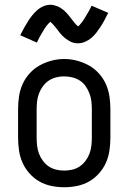

<svg xmlns="http://www.w3.org/2000/svg" viewBox="-20 -779 540 807"><path d="M250 8Q223 8 196 2.5Q169 -3 146 -16Q123 -29 104.5 -49.5Q86 -70 75 -94.5Q64 -119 60 -146Q56 -173 56 -200V-320Q56 -347 60 -374Q64 -401 75 -425.5Q86 -450 104.5 -470.5Q123 -491 146.5 -504Q170 -517 196.5 -524Q223 -531 250 -531Q277 -531 303.5 -524Q330 -517 353.5 -504Q377 -491 395.5 -470.5Q414 -450 425 -425.5Q436 -401 440 -374Q444 -347 444 -320V-200Q444 -173 440 -146Q436 -119 425 -94.5Q414 -70 395.5 -49.5Q377 -29 354 -16Q331 -3 304 2.5Q277 8 250 8ZM250 -62Q267 -62 284 -66Q301 -70 315 -79.5Q329 -89 339.5 -103Q350 -117 356 -133Q362 -149 364 -166Q366 -183 366 -200V-320Q366 -337 364 -354Q362 -371 355.5 -387.5Q349 -404 339 -418Q329 -432 314.5 -441Q300 -450 283 -454Q266 -458 248 -458Q231 -458 214.5 -453.5Q198 -449 184 -439.5Q170 -430 160 -416Q150 -402 144 -386.5Q138 -371 136 -354Q134 -337 134 -320V-200Q134 -183 136 -166Q138 -149 144 -133Q150 -117 160.5 -103Q171 -89 185 -79.5Q199 -70 216 -66Q233 -62 250 -62ZM308 -597Q300 -597 292.5 -598.5Q285 -600 278.5 -603Q272 -606 265 -610.5Q258 -615 252.5 -619.5Q247 -624 241 -630Q235 -636 230.5 -642Q226 -648 221.5 -654Q217 -660 211.5 -666.5Q206 -673 201 -678.5Q196 -684 192 -687Q189 -685 187 -683.5Q185 -682 182 -678Q179 -674 177.5 -672.5Q176 -671 174.5 -669Q173 -667 171.5 -664.5Q170 -662 168 -659.5Q166 -657 164.5 -654Q163 -651 161 -648Q159 -645 157 -641.5Q155 -638 153 -634.5Q151 -631 148.5 -627Q146 -623 144 -618.5Q142 -614 139.5 -609.5Q137 -605 135 -600L65 -631Q74 -649 82.5 -664Q91 -679 99 -691.5Q107 -704 115.5 -714.5Q124 -725 135.5 -735.5Q147 -746 162 -752.5Q177 -759 192 -759Q200 -759 207.5 -757Q215 -755 221.5 -752.5Q228 -750 235 -745.5Q242 -741 247.5 -736.5Q253 -732 259 -725.5Q265 -719 269.5 -713.5Q274 -708 278.5 -702Q283 -696 288.5 -689Q294 -682 298.5 -677Q303 -672 308 -668Q311 -670 313 -672Q315 -674 318 -678Q321 -682 322.5 -683.5Q324 -685 325.5 -687Q327 -689 328.5 -691.5Q330 -694 332 -696.5Q334 -699 335.5 -702Q337 -705 339 -708Q341 -711 343 -714.5Q345 -718 347 -721.5Q349 -725 351.5 -729Q354 -733 356 -737Q358 -741 360.5 -745.5Q363 -750 365 -755L435 -725Q426 -707 417.5 -691.5Q409 -676 401 -664Q393 -652 384.5 -641Q376 -630 364.5 -620Q353 -610 338 -603.5Q323 -597 308 -597Z"/></svg>

Font: Zed Mono
Style: Regular
Weight: 400
Monospace: yes
Designer: Belleve Invis
Foundry: Belleve Invis
Version: Version 1.0.0; ttfautohint (v1.8.4)